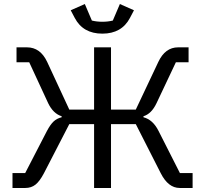

<svg xmlns="http://www.w3.org/2000/svg" viewBox="-20 -933 1018 953"><path d="M351 -844 331 -882 401 -913 436 -831Q460 -825 488 -825Q516 -825 540 -831L575 -913L645 -882L625 -844Q584 -766 488 -766Q392 -766 351 -844ZM42 0V-74H105L213 -283Q230 -315 246 -330Q262 -345 286 -351V-356Q244 -369 219 -421L125 -624H62V-698H114Q180 -698 214 -626L324 -389H447V-698H531V-389H654L766 -626Q800 -698 864 -698H916V-624H853L757 -421Q732 -368 692 -356V-351Q739 -339 767 -283L873 -74H936V0H872Q815 0 778 -73L654 -317H531V0H447V-317H324L198 -73Q177 -33 156 -16.5Q135 0 106 0Z"/></svg>

Font: Aneliza
Style: Regular
Weight: 400
Designer: Mike Abbink, Paul van der Laan, Pieter van Rosmalen
Foundry: Bold Monday
Version: Version 3.0